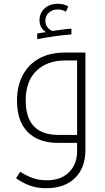

<svg xmlns="http://www.w3.org/2000/svg" viewBox="-20 -756 557 1016"><path d="M223 240Q175 240 135.5 225Q96 210 65 187L87 153Q120 174 153 186Q186 198 228 198Q302 198 345 155.5Q388 113 388 44V0H287Q184 0 127 -57Q70 -114 70 -225Q70 -299 99.5 -356.5Q129 -414 186 -446Q243 -478 326 -478H432V38Q432 132 377 186Q322 240 223 240ZM388 -42V-436H325Q230 -436 173 -381.5Q116 -327 116 -224Q116 -42 290 -42ZM177 -579 223 -586Q205 -598 197 -614Q189 -630 189 -648Q189 -687 216 -711.5Q243 -736 286 -736Q319 -736 341 -722L329 -694Q322 -699 310 -702.5Q298 -706 284 -706Q259 -706 239.5 -690Q220 -674 220 -646Q220 -626 231 -612Q242 -598 257 -592Q281 -596 312.5 -600Q344 -604 358 -604V-574Q320 -571 275.5 -565Q231 -559 177 -549Z"/></svg>

Font: Noto Kufi Arabic ExtraLight
Style: Regular
Weight: 200
Designer: Monotype Design Team, David Williams, Khaled Hosny
Foundry: Google LLC
Version: Version 2.109; ttfautohint (v1.8.4.7-5d5b)